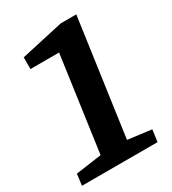

<svg xmlns="http://www.w3.org/2000/svg" viewBox="-177 -738 739 825"><g transform="rotate(-30 192.5 -325.0)"><path d="M120 -74 186 -545H44V-603L255 -650H332L251 -74L368 -59L360 0H-15L-8 -56Z"/></g></svg>

Font: Faustina VF Beta
Style: Italic
Weight: 400
Italic angle: -8°
Designer: Alfonso Garcia
Foundry: Omnibus-Type
Version: Version 1.006